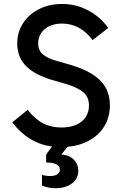

<svg xmlns="http://www.w3.org/2000/svg" viewBox="-20 -741 627 985"><path d="M195.3 210.9V155.3Q212.9 162.1 236.3 162.1Q260.7 162.1 273.9 153.3Q287.1 144.5 287.1 128.9Q287.1 111.3 268.8 101.8Q250.5 92.3 216.8 92.8V51.8L246.6 10.7Q124.5 -5.9 43 -113.3L122.1 -177.7Q159.2 -129.9 200.7 -108.4Q242.2 -86.9 295.9 -86.9Q338.9 -86.9 370.6 -100.6Q402.3 -114.3 419.4 -139.9Q436.5 -165.5 436.5 -200.2Q436.5 -229 423.3 -249.5Q410.2 -270 380.1 -285.9Q350.1 -301.8 297.9 -316.4L263.7 -326.2Q163.6 -353 116 -399.7Q68.4 -446.3 68.4 -517.6Q68.4 -575.2 98.1 -621.6Q127.9 -668 180.4 -694.3Q232.9 -720.7 298.8 -720.7Q369.1 -720.7 431.2 -688.2Q493.2 -655.8 535.2 -597.7L455.1 -535.2Q423.8 -577.6 384 -598.9Q344.2 -620.1 297.9 -620.1Q261.7 -620.1 233.9 -607.2Q206.1 -594.2 190.9 -570.8Q175.8 -547.4 175.8 -517.6Q175.8 -493.7 186.8 -476.8Q197.8 -460 222.7 -447Q247.6 -434.1 291 -422.9L325.2 -413.1Q401.4 -392.1 449.5 -362.8Q497.6 -333.5 520.5 -293.9Q543.5 -254.4 543.9 -201.2Q543.9 -142.1 516.8 -95.9Q489.7 -49.8 440.4 -21.7Q391.1 6.3 326.2 12.2L294.9 51.8Q333.5 53.7 357.4 76.7Q381.3 99.6 381.8 134.8Q381.8 161.6 367.2 181.9Q352.5 202.1 325.9 213.4Q299.3 224.6 263.7 224.6Q227.5 224.6 195.3 210.9Z"/></svg>

Font: Wanted Sans Medium
Style: Regular
Weight: 500
Designer: Original Design by Kil Hyung-jin and Kang Hanbin, Wanted Lab, Inc; Hangeul from Source Han Sans by Jang Soo-young and Ka
Foundry: Wanted Lab, Inc.
Version: Version 1.001